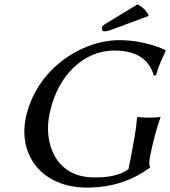

<svg xmlns="http://www.w3.org/2000/svg" viewBox="-20 -840 771 870"><path d="M571 -117 562 -74C521 -42 461 -36 407 -36C229 -36 176 -195 205 -327C242 -502 362 -611 497 -611C587 -611 653 -580 677 -498L687 -499C702 -550 709 -561 731 -610L729 -613C729 -613 643 -658 521 -658C349 -658 144 -527 97 -307C61 -134 173 10 374 10C490 10 580 -23 659 -80L660 -83C653 -94 658 -120 660 -131L661 -137C677 -212 688 -254 707 -307V-310C707 -310 689 -307 654 -307C620 -307 604 -310 604 -310L601 -307C597 -250 585 -192 571 -117ZM603 -820 461 -734C446 -725 443 -720 442 -713C440 -705 444 -698 453 -698C462 -698 475 -701 498 -710L654 -768C646 -789 629 -807 603 -820Z"/></svg>

Font: Libertinus Sans
Style: Italic
Weight: 400
Italic angle: -12°
Designer: Philipp H. Poll, Khaled Hosny
Foundry: Caleb Maclennan
Version: Version 7.050;RELEASE